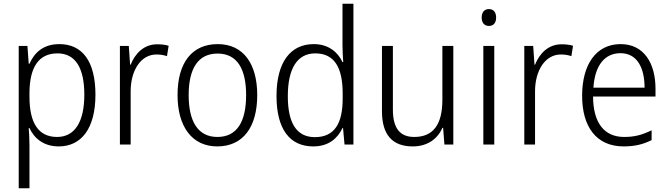

<svg xmlns="http://www.w3.org/2000/svg" viewBox="-20 -780 3608 1036"><path d="M300 -542C213 -542 165 -495 139 -436H135L128 -532H81V236H139V6C139 -25 137 -61 135 -89H139C164 -35 214 10 297 10C419 10 495 -87 495 -269C495 -451 423 -542 300 -542ZM290 -492C388 -492 435 -412 435 -269C435 -120 382 -41 288 -41C188 -41 139 -115 139 -258V-280C140 -416 188 -492 290 -492Z M828 -541C756 -541 709 -491 685 -431H682L675 -532H627V0H685V-287C685 -400 740 -486 824 -486C845 -486 864 -483 881 -477L890 -533C871 -539 849 -541 828 -541Z M1368 -267C1368 -436 1293 -542 1155 -542C1016 -542 938 -442 938 -267C938 -96 1017 10 1152 10C1293 10 1368 -96 1368 -267ZM998 -267C998 -410 1049 -491 1154 -491C1263 -491 1308 -403 1308 -267C1308 -125 1260 -41 1153 -41C1047 -41 998 -126 998 -267Z M1670 10C1754 10 1802 -34 1828 -89H1831L1839 0H1887V-760H1828V-537C1828 -510 1830 -474 1832 -445H1828C1803 -499 1752 -542 1673 -542C1547 -542 1472 -444 1472 -262C1472 -84 1543 10 1670 10ZM1679 -40C1579 -40 1533 -118 1533 -261C1533 -409 1583 -492 1681 -492C1785 -492 1829 -415 1829 -275V-248C1829 -114 1785 -40 1679 -40Z M2426 -532H2367V-242C2367 -107 2317 -41 2215 -41C2139 -41 2100 -87 2100 -188V-532H2041V-180C2041 -54 2096 10 2207 10C2288 10 2342 -32 2367 -90H2371L2378 0H2426Z M2618 -731C2593 -731 2579 -713 2579 -685C2579 -657 2594 -640 2618 -640C2643 -640 2657 -657 2657 -685C2657 -713 2644 -731 2618 -731ZM2647 -532H2588V0H2647Z M3010 -541C2938 -541 2891 -491 2867 -431H2864L2857 -532H2809V0H2867V-287C2867 -400 2922 -486 3006 -486C3027 -486 3046 -483 3063 -477L3072 -533C3053 -539 3031 -541 3010 -541Z M3329 -542C3195 -542 3121 -430 3121 -263C3121 -97 3197 10 3345 10C3405 10 3450 -1 3496 -24V-77C3445 -52 3404 -41 3348 -41C3240 -41 3181 -117 3180 -259H3517V-301C3517 -438 3455 -542 3329 -542ZM3328 -493C3418 -493 3458 -414 3458 -307H3182C3190 -429 3244 -493 3328 -493Z"/></svg>

Font: Noto Sans Bengali SemiCondensed Light
Style: Regular
Weight: 300
Width: 4
Designer: Joana Ranito - Universal Thirst; Jelle Bosma - Monotype Design Team
Foundry: Universal Thirst ehf.
Version: Version 3.000